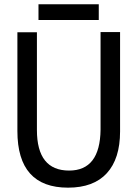

<svg xmlns="http://www.w3.org/2000/svg" viewBox="-20 -864 640 894"><path d="M539.1 -714.8V-252Q539.1 -125 477.5 -57.6Q416 9.8 296.9 9.8Q61 9.8 61 -253.9V-713.9H151.9V-258.8Q151.9 -69.8 301.8 -69.8Q445.8 -69.8 448.2 -259.8V-714.8ZM159.2 -844.2H439.9V-771H159.2Z"/></svg>

Font: Droid Sans Mono
Style: Regular
Weight: 400
Monospace: yes
Foundry: Ascender Corporation
Version: Version 1.00 build 112